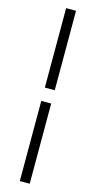

<svg xmlns="http://www.w3.org/2000/svg" viewBox="-164 -878 598 1198"><g transform="rotate(15 134.5 -279.5)"><path d="M103 -838H167V-325H103ZM103 -239H167V279H103Z"/></g></svg>

Font: SpoqaHanSans-Regular
Style: Regular
Weight: 400
Designer: [Spoqa Han Sans] Dong-huui Kim \uAE40 \uB3D9 \uD718  Younghwa Kang \uAC15 \uC601 \uD654  [Noto Sans] Ryoko NISHIZUKA \u8
Foundry: Spoqa (http://www.spoqa-han-sans.com)
Version: Version 2.000